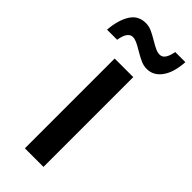

<svg xmlns="http://www.w3.org/2000/svg" viewBox="-286 -781 818 818"><g transform="rotate(45 123.0 -371.5)"><path d="M66 0V-541H178V0ZM194 -606Q175 -606 157 -614Q139 -622 114 -637Q92 -650 79.5 -655.5Q67 -661 56 -661Q41 -661 31 -646.5Q21 -632 17 -605H-44Q-39 -667 -15.5 -704.5Q8 -742 53 -742Q71 -742 87.5 -735Q104 -728 129 -713Q149 -701 163 -694.5Q177 -688 190 -688Q205 -688 214.5 -702Q224 -716 229 -743H290Q286 -678 260 -642Q234 -606 194 -606Z"/></g></svg>

Font: Noto Sans Display Medium Narrow
Style: Regular
Weight: 500
Width: 4
Designer: Monotype Design team
Foundry: Monotype Imaging Inc.
Version: Version 1.000